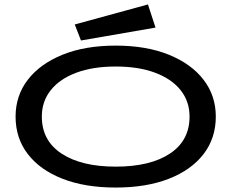

<svg xmlns="http://www.w3.org/2000/svg" viewBox="-20 -832 1040 863"><path d="M500 11Q362 11 261 -28.5Q160 -68 105 -139.5Q50 -211 50 -308Q50 -402 105 -473.5Q160 -545 261 -586Q362 -627 500 -627Q638 -627 739 -586Q840 -545 895 -473.5Q950 -402 950 -308Q950 -211 895 -139.5Q840 -68 739 -28.5Q638 11 500 11ZM500 -83Q655 -83 743.5 -141.5Q832 -200 832 -308Q832 -376 792 -426.5Q752 -477 677.5 -505Q603 -533 500 -533Q397 -533 322.5 -505Q248 -477 208 -426.5Q168 -376 168 -308Q168 -200 257 -141.5Q346 -83 500 -83ZM344 -650 316 -722 645 -812 679 -708Z"/></svg>

Font: Inconsolata UltraExpanded SemiBold
Style: Regular
Weight: 600
Width: 9
Monospace: yes
Designer: Raph Levien, Cyreal, Brenton Simpson
Foundry: Raph Levien, Cyreal, Google
Version: Version 3.001; ttfautohint (v1.8.2.53-6de2)